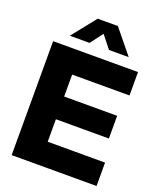

<svg xmlns="http://www.w3.org/2000/svg" viewBox="-169 -1049 956 1152"><g transform="rotate(20 309.5 -473.0)"><path d="M46.9 0V-727.5H588.9V-578.1H222.7V-438H561V-293H222.7V-149.4H588.9V0ZM255.9 -792.5H130.4V-793L252 -945.8H380.9L505.4 -793V-792.5H379.9L316.4 -872.6Z"/></g></svg>

Font: Inter Display ExtraBold
Style: Regular
Weight: 800
Designer: Rasmus Andersson
Foundry: rsms
Version: Version 4.000;git-a52131595